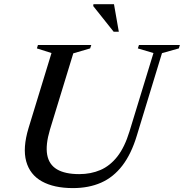

<svg xmlns="http://www.w3.org/2000/svg" viewBox="-20 -904 895 934"><path d="M223 -273.5Q201 -199.5 209.5 -151.5Q218 -103.5 257.2 -80.2Q296.5 -57 365.5 -57Q422 -57 468.5 -77Q515 -97 550.8 -142.5Q586.5 -188 610 -265L726.5 -646L650.5 -668.5L656 -685H855L850 -668.5L768 -645.5L646 -245.5Q619 -155.5 575.5 -98.8Q532 -42 472 -15.5Q412 11 335 11Q243 11 184.2 -21.5Q125.5 -54 107.5 -119Q89.5 -184 119 -281.5L230.5 -646L159.5 -668.5L164.5 -685H424L418.5 -668.5L336.5 -644.5ZM558 -749.5H533L433.5 -874.5L434.5 -883.5H534.5Z"/></svg>

Font: Newsreader 36pt Medium
Style: Italic
Weight: 500
Italic angle: -17°
Designer: Hugues Gentile
Foundry: Production Type
Version: Version 1.003